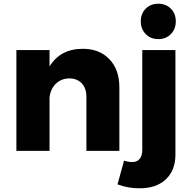

<svg xmlns="http://www.w3.org/2000/svg" viewBox="-20 -810 1026 1031"><path d="M736 -695Q736 -737 762.5 -763.5Q789 -790 830 -790Q871 -790 897.5 -763.5Q924 -737 924 -695Q924 -654 897.5 -627Q871 -600 830 -600Q789 -600 762.5 -627Q736 -654 736 -695ZM621 0H444V-290Q444 -336 419 -362.5Q394 -389 352 -389Q308 -388 279.5 -360Q251 -332 246 -286V0H68V-541H246V-453Q304 -548 425 -548Q514 -548 567.5 -492Q621 -436 621 -341ZM744 -7V-541H922V20Q922 105 870 153.5Q818 202 728 201Q666 201 611 180L646 53Q670 60 688 60Q715 61 729.5 44Q744 27 744 -7Z"/></svg>

Font: Montserrat arm
Style: Bold
Weight: 700
Designer: Julieta Ulanovsky
Foundry: Julieta Ulanovsky
Version: Version 6.000;PS 006.000;hotconv 1.0.88;makeotf.lib2.5.64775